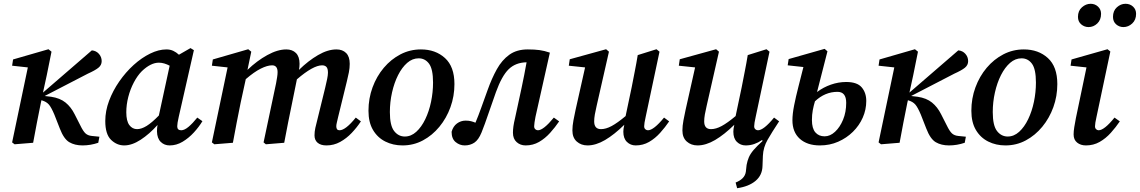

<svg xmlns="http://www.w3.org/2000/svg" viewBox="-20 -754 6020 1014"><path d="M57 8 44 -2 127 -398 44 -407 49 -440 236 -494 252 -481 227 -357 207 -265 465 -488Q488 -486 502.5 -469.5Q517 -453 517 -431Q517 -410 499.5 -396Q482 -382 444 -365L216 -247L250 -243Q297 -236 326 -212.5Q355 -189 374 -151L404 -92Q419 -61 431.5 -49.5Q444 -38 465 -36L505 -32L499 0Q458 14 416 14Q375 14 346 -3Q317 -20 296 -75L267 -149Q251 -187 238 -202Q225 -217 201 -224L199 -225L196 -212Q185 -159 175 -106.5Q165 -54 155 0Z M647 -161Q647 -115 663 -93.5Q679 -72 704 -72Q727 -72 754.5 -89Q782 -106 819 -144L876 -407Q863 -414 848.5 -418.5Q834 -423 819 -423Q776 -423 729 -378Q706 -355 687 -319Q668 -283 657.5 -242Q647 -201 647 -161ZM876 14Q848 14 829 -4.5Q810 -23 809 -60Q809 -78 812 -94Q769 -46 723 -16Q677 14 636 14Q597 14 566.5 -15.5Q536 -45 536 -115Q536 -168 556 -221.5Q576 -275 610 -324Q644 -373 686 -411Q728 -449 773 -471Q818 -493 859 -493Q879 -493 895 -485.5Q911 -478 925 -465L986 -500L1004 -489L924 -137Q916 -102 916 -87Q916 -66 937 -66Q954 -66 975.5 -84Q997 -102 1022 -133L1049 -114Q1031 -84 1004 -54.5Q977 -25 944.5 -5.5Q912 14 876 14Z M1112 8 1099 -2 1182 -398 1099 -407 1104 -440 1291 -494 1307 -481 1287 -385Q1337 -433 1391.5 -463Q1446 -493 1492 -493Q1524 -493 1543 -474Q1562 -455 1562 -417Q1562 -400 1559 -385Q1608 -433 1659.5 -463Q1711 -493 1757 -493Q1789 -493 1808 -474Q1827 -455 1827 -417Q1827 -395 1822.5 -372Q1818 -349 1812 -325L1766 -137Q1762 -119 1759 -107Q1756 -95 1756 -87Q1756 -66 1773 -66Q1805 -66 1859 -133L1886 -113Q1865 -81 1837.5 -52Q1810 -23 1776.5 -4.5Q1743 14 1704 14Q1674 14 1657.5 0Q1641 -14 1641 -39Q1641 -59 1645.5 -79Q1650 -99 1657 -126L1697 -289Q1703 -314 1707.5 -335.5Q1712 -357 1712 -370Q1712 -392 1704 -400.5Q1696 -409 1681 -409Q1634 -409 1548 -335L1523 -212Q1512 -159 1501.5 -106.5Q1491 -54 1481 0L1384 8L1372 -2L1438 -314Q1441 -331 1443.5 -346Q1446 -361 1446 -373Q1446 -409 1417 -409Q1392 -409 1357 -391.5Q1322 -374 1278 -336L1251 -212Q1240 -159 1230 -106.5Q1220 -54 1210 0Z M2106 14Q2056 14 2015 -6.5Q1974 -27 1950 -67.5Q1926 -108 1926 -169Q1926 -234 1947.5 -292.5Q1969 -351 2007 -396Q2045 -441 2095 -467Q2145 -493 2203 -493Q2280 -493 2330 -447.5Q2380 -402 2380 -310Q2380 -246 2359 -188Q2338 -130 2300.5 -84.5Q2263 -39 2213.5 -12.5Q2164 14 2106 14ZM2118 -33Q2151 -33 2178.5 -58Q2206 -83 2226 -124.5Q2246 -166 2256.5 -216.5Q2267 -267 2267 -318Q2267 -389 2246 -417.5Q2225 -446 2191 -446Q2158 -446 2130.5 -422Q2103 -398 2082.5 -357.5Q2062 -317 2050.5 -266Q2039 -215 2039 -162Q2039 -91 2061.5 -62Q2084 -33 2118 -33Z M2434 14Q2408 14 2386.5 -3.5Q2365 -21 2365 -58Q2373 -87 2393.5 -102Q2414 -117 2439 -117Q2455 -117 2467 -114Q2479 -111 2491 -106Q2507 -144 2521.5 -185Q2536 -226 2555 -278Q2577 -340 2604 -388.5Q2631 -437 2670 -465Q2709 -493 2767 -493Q2803 -493 2829 -489.5Q2855 -486 2884 -476L2808 -137Q2805 -121 2803 -108Q2801 -95 2801 -87Q2801 -77 2807 -71.5Q2813 -66 2821 -66Q2850 -66 2905 -133L2933 -113Q2912 -82 2885.5 -52.5Q2859 -23 2827 -4.5Q2795 14 2756 14Q2728 14 2708.5 -3.5Q2689 -21 2689 -53Q2689 -69 2691.5 -87Q2694 -105 2700 -130L2735 -292Q2742 -325 2748.5 -358Q2755 -391 2761 -425Q2703 -424 2666.5 -388.5Q2630 -353 2599 -267Q2577 -206 2559 -152.5Q2541 -99 2523 -54Q2507 -15 2485 -0.5Q2463 14 2434 14Z M3337 14Q3310 14 3291 -4.5Q3272 -23 3272 -58Q3272 -65 3273 -73.5Q3274 -82 3277 -95Q3224 -43 3175.5 -14.5Q3127 14 3083 14Q3049 14 3026 -6.5Q3003 -27 3003 -65Q3003 -89 3008.5 -118.5Q3014 -148 3020 -175L3070 -398L2984 -407L2989 -441L3181 -494L3196 -481L3131 -195Q3125 -170 3121.5 -149.5Q3118 -129 3118 -113Q3118 -72 3154 -72Q3180 -72 3210.5 -88.5Q3241 -105 3284 -141L3316 -293Q3324 -335 3332.5 -377.5Q3341 -420 3348 -463L3447 -494L3463 -481L3390 -137Q3382 -102 3382 -87Q3382 -77 3388 -71.5Q3394 -66 3402 -66Q3432 -66 3487 -133L3514 -113Q3493 -82 3466.5 -52.5Q3440 -23 3408 -4.5Q3376 14 3337 14Z M3918 14Q3891 14 3872 -4.5Q3853 -23 3853 -58Q3853 -65 3854 -73.5Q3855 -82 3858 -95Q3805 -43 3756.5 -14.5Q3708 14 3664 14Q3630 14 3607 -6.5Q3584 -27 3584 -65Q3584 -89 3589.5 -118.5Q3595 -148 3601 -175L3651 -398L3565 -407L3570 -441L3762 -494L3777 -481L3712 -195Q3706 -170 3702.5 -149.5Q3699 -129 3699 -113Q3699 -72 3735 -72Q3761 -72 3791.5 -88.5Q3822 -105 3865 -141L3897 -293Q3905 -335 3913.5 -377.5Q3922 -420 3929 -463L4028 -494L4044 -481L3971 -137Q3963 -102 3963 -87Q3963 -77 3969 -71.5Q3975 -66 3983 -66Q4013 -66 4068 -133L4095 -113Q4094 -112 4093.5 -111Q4093 -110 4092 -109Q4057 -56 4034 -16Q4011 24 4009 69L4007 122Q4006 171 3970.5 201Q3935 231 3873 240L3865 210Q3888 201 3902 187Q3916 173 3919 153L3923 117Q3927 95 3935 76.5Q3943 58 3960 38Q3977 18 4008 -10L4004 -14Q3985 -1 3963.5 6.5Q3942 14 3918 14Z M4268 -120Q4268 -76 4286 -55Q4304 -34 4335 -34Q4364 -34 4390 -58Q4416 -82 4432.5 -122Q4449 -162 4449 -211Q4449 -269 4403 -269Q4337 -269 4284 -219Q4277 -196 4272.5 -172Q4268 -148 4268 -120ZM4310 14Q4243 14 4204 -21Q4165 -56 4165 -119Q4165 -152 4174 -197.5Q4183 -243 4196.5 -295.5Q4210 -348 4223 -400L4140 -409L4145 -442L4335 -496L4350 -483L4295 -268Q4328 -293 4368 -307Q4408 -321 4449 -321Q4507 -321 4531 -292.5Q4555 -264 4555 -221Q4555 -175 4536.5 -133Q4518 -91 4484.5 -58Q4451 -25 4406.5 -5.5Q4362 14 4310 14Z M4633 8 4620 -2 4703 -398 4620 -407 4625 -440 4812 -494 4828 -481 4803 -357 4783 -265 5041 -488Q5064 -486 5078.5 -469.5Q5093 -453 5093 -431Q5093 -410 5075.5 -396Q5058 -382 5020 -365L4792 -247L4826 -243Q4873 -236 4902 -212.5Q4931 -189 4950 -151L4980 -92Q4995 -61 5007.5 -49.5Q5020 -38 5041 -36L5081 -32L5075 0Q5034 14 4992 14Q4951 14 4922 -3Q4893 -20 4872 -75L4843 -149Q4827 -187 4814 -202Q4801 -217 4777 -224L4775 -225L4772 -212Q4761 -159 4751 -106.5Q4741 -54 4731 0Z M5290 14Q5240 14 5199 -6.5Q5158 -27 5134 -67.5Q5110 -108 5110 -169Q5110 -234 5131.5 -292.5Q5153 -351 5191 -396Q5229 -441 5279 -467Q5329 -493 5387 -493Q5464 -493 5514 -447.5Q5564 -402 5564 -310Q5564 -246 5543 -188Q5522 -130 5484.5 -84.5Q5447 -39 5397.5 -12.5Q5348 14 5290 14ZM5302 -33Q5335 -33 5362.5 -58Q5390 -83 5410 -124.5Q5430 -166 5440.5 -216.5Q5451 -267 5451 -318Q5451 -389 5430 -417.5Q5409 -446 5375 -446Q5342 -446 5314.5 -422Q5287 -398 5266.5 -357.5Q5246 -317 5234.5 -266Q5223 -215 5223 -162Q5223 -91 5245.5 -62Q5268 -33 5302 -33Z M5650 -44Q5650 -61 5653.5 -82.5Q5657 -104 5662 -130L5718 -398L5634 -407L5639 -440L5829 -494L5844 -482L5771 -137Q5763 -102 5763 -87Q5763 -77 5769 -71.5Q5775 -66 5782 -66Q5812 -66 5866 -133L5894 -113Q5873 -82 5846.5 -52.5Q5820 -23 5787.5 -4.5Q5755 14 5715 14Q5687 14 5668.5 -1Q5650 -16 5650 -44ZM5729 -611Q5707 -611 5690 -625.5Q5673 -640 5673 -665Q5673 -697 5694 -715.5Q5715 -734 5740 -734Q5763 -734 5779 -719Q5795 -704 5795 -681Q5795 -649 5775 -630Q5755 -611 5729 -611ZM5913 -611Q5891 -611 5874.5 -625.5Q5858 -640 5858 -665Q5858 -697 5878.5 -715.5Q5899 -734 5924 -734Q5948 -734 5964 -719Q5980 -704 5980 -681Q5980 -649 5959.5 -630Q5939 -611 5913 -611Z"/></svg>

Font: Source Serif 4 Semibold
Style: Italic
Weight: 600
Italic angle: -12°
Designer: Frank Grießhammer
Foundry: Adobe
Version: Version 4.005;hotconv 1.1.0;makeotfexe 2.6.0